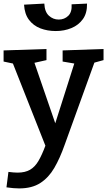

<svg xmlns="http://www.w3.org/2000/svg" viewBox="-26 -809 597 1070"><path d="M10 235 21 149Q52 153 72 153Q114 153 141.5 137Q169 121 188.5 87.5Q208 54 227 3L46 -455L-6 -466V-528L233 -536V-474L166 -459L282 -122L388 -455L323 -466V-528L551 -536V-474L500 -460L334 -1Q308 73 276.5 127Q245 181 198.5 211Q152 241 81 241Q50 241 10 235ZM285 -636Q238 -636 199 -651Q160 -666 135.5 -698.5Q111 -731 108 -783L221 -789Q223 -743 246.5 -721.5Q270 -700 301 -700Q333 -700 354.5 -721Q376 -742 373 -785L459 -789Q460 -736 436 -702.5Q412 -669 372 -652.5Q332 -636 285 -636Z"/></svg>

Font: Bitter SemiBold
Style: Regular
Weight: 600
Designer: Sol Matas, and Bitter project Authors
Foundry: Sol Matas
Version: Version 2.001